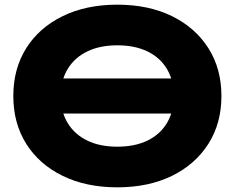

<svg xmlns="http://www.w3.org/2000/svg" viewBox="-20 -786 1005 822"><path d="M91 -450H845V-300H91ZM482 16Q349 16 248.5 -33Q148 -82 92.5 -170Q37 -258 37 -375Q37 -492 92.5 -580Q148 -668 248.5 -717Q349 -766 482 -766Q616 -766 716 -717Q816 -668 872 -580Q928 -492 928 -375Q928 -258 872 -170Q816 -82 716 -33Q616 16 482 16ZM482 -158Q557 -158 611 -184Q665 -210 694.5 -259Q724 -308 724 -375Q724 -442 694.5 -491Q665 -540 611 -566Q557 -592 482 -592Q408 -592 354 -566Q300 -540 270 -491Q240 -442 240 -375Q240 -308 270 -259Q300 -210 354 -184Q408 -158 482 -158Z"/></svg>

Font: Unbounded
Style: Bold
Weight: 700
Designer: Luke Prowse, Jean-Baptiste Morizot, Fátima Lázaro, Florian Runge
Foundry: NaN
Version: Version 1.700